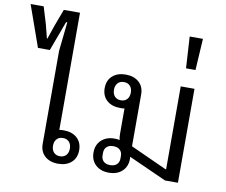

<svg xmlns="http://www.w3.org/2000/svg" viewBox="-158 -974 1293 1099"><g transform="rotate(10 489.0 -424.5)"><path d="M246 12Q198 12 169 -14Q140 -40 140 -85V-626L158 -794H151L87 -621H18L-67 -861H9L39 -762L59 -683H62L89 -762L126 -861H220V-180Q226 -181 232.5 -181.5Q239 -182 246 -182Q294 -182 323 -156Q352 -130 352 -85Q352 -40 323 -14Q294 12 246 12ZM249 -32Q272 -32 285 -46.5Q298 -61 298 -85Q298 -109 285 -123.5Q272 -138 249 -138Q226 -138 213 -123.5Q200 -109 200 -85Q200 -61 213 -46.5Q226 -32 249 -32Z M541 12Q493 12 464 -15Q435 -42 435 -87Q435 -132 464 -159Q493 -186 541 -186Q556 -186 570 -183Q566 -196 566 -221V-366Q559 -364 553 -364Q547 -364 540 -364Q492 -364 463 -390Q434 -416 434 -461Q434 -506 463 -532Q492 -558 540 -558Q588 -558 617 -532Q646 -506 646 -461V-160L857 -64H861V-546H941V0H866L646 -99Q647 -95 647 -87Q647 -42 618 -15Q589 12 541 12ZM541 -32Q566 -32 579.5 -45Q593 -58 593 -79V-95Q593 -116 579.5 -129Q566 -142 541 -142Q516 -142 502.5 -129Q489 -116 489 -95V-79Q489 -58 502.5 -45Q516 -32 541 -32ZM537 -408Q560 -408 573 -422.5Q586 -437 586 -461Q586 -485 573 -499.5Q560 -514 537 -514Q514 -514 501 -499.5Q488 -485 488 -461Q488 -437 501 -422.5Q514 -408 537 -408Z M939 -836 928 -653H873L862 -836Z"/></g></svg>

Font: IBM Plex Sans Thai Looped
Style: Regular
Weight: 400
Designer: Mike Abbink, Paul van der Laan, Pieter van Rosmalen, Ben Mitchell, Mark Frömberg
Foundry: Bold Monday
Version: Version 1.1